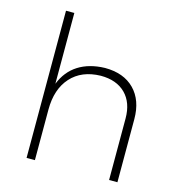

<svg xmlns="http://www.w3.org/2000/svg" viewBox="-109 -838 873 935"><g transform="rotate(15 327.0 -371.0)"><path d="M567 -318V0H525V-310Q525 -390 480 -435Q435 -480 355 -480Q259 -478 205 -418Q151 -358 151 -255V0H109V-742H151V-385Q177 -451 231.5 -485.5Q286 -520 365 -522Q460 -522 513.5 -467.5Q567 -413 567 -318Z"/></g></svg>

Font: Gontserrat ExtraLight
Style: Regular
Weight: 275
Designer: Julieta Ulanovsky
Foundry: Julieta Ulanovsky
Version: Version 6.001